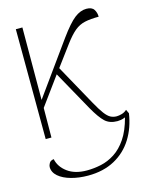

<svg xmlns="http://www.w3.org/2000/svg" viewBox="-115 -614 692 904"><g transform="rotate(-15 231.0 -162.5)"><path d="M52 0 50 -536H82L81 -183L263 -436Q308 -498 337 -520.5Q366 -543 395 -543Q422 -543 432 -527.5Q442 -512 442 -492Q402 -492 374.5 -486Q347 -480 324.5 -461.5Q302 -443 275 -407L200 -306L309 -109Q330 -71 345 -51Q360 -31 373.5 -24Q387 -17 403 -17Q414 -17 428 -21Q442 -25 453 -35L462 -16Q452 52 419 105Q386 158 331 188Q276 218 201 218Q157 218 119 207.5Q81 197 58.5 177.5Q36 158 36 132Q36 124 42 113.5Q48 103 64 101Q72 140 108 166.5Q144 193 202 193Q236 193 271 185.5Q306 178 338.5 157Q371 136 397 97.5Q423 59 439 -2Q427 3 417.5 4.5Q408 6 401 6Q363 6 340.5 -15Q318 -36 289 -87L181 -281L81 -144L80 0Z"/></g></svg>

Font: Noto Serif Thin
Style: Regular
Weight: 100
Designer: Monotype Design Team
Foundry: Monotype Imaging Inc.
Version: Version 2.015